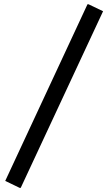

<svg xmlns="http://www.w3.org/2000/svg" viewBox="-20 -826 516 914"><path d="M73.7 68.4 4.9 35.2 396.5 -805.7H401.4L470.7 -772.5L78.6 68.4Z"/></svg>

Font: Nova Slim
Style: Book
Weight: 400
Version: Version 2.000